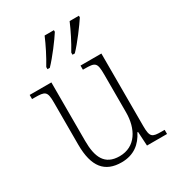

<svg xmlns="http://www.w3.org/2000/svg" viewBox="-184 -880 923 1004"><g transform="rotate(-30 277.5 -378.0)"><path d="M314 -619V-606H328C367 -646 422 -721 445 -756V-766H389C370 -721 342 -665 314 -619ZM163 -619V-606H177C216 -646 272 -721 294 -756V-766H238C219 -721 191 -665 163 -619ZM256 10C331 10 377 -29 405 -85H409L414 0H535V-25H518C460 -25 448 -30 448 -99V-536H322V-511H332C397 -511 406 -506 406 -433V-205C406 -107 360 -23 263 -23C173 -23 146 -85 146 -183V-536H15V-511H30C94 -511 105 -506 105 -439V-184C105 -49 156 10 256 10Z"/></g></svg>

Font: Noto Serif Bengali SemiCondensed ExtraLight
Style: Regular
Weight: 200
Width: 4
Designer: Juan Bruce, Universal Thirst, Indian Type Foundry and the Monotype Design Team.
Foundry: Monotype Imaging Inc.
Version: Version 2.003